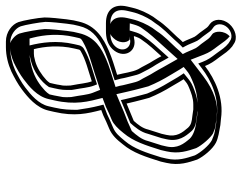

<svg xmlns="http://www.w3.org/2000/svg" viewBox="-106 -658 838 666"><g transform="rotate(-90 313.0 -325.0)"><path d="M196.5 -229.6 196.6 -230C201.2 -249.9 213.8 -265.6 226.7 -280C246.2 -288.2 264.3 -295.4 286.8 -304.9C291 -286.2 296.2 -265.5 301.2 -246.6L306.7 -226.3C318 -198.4 331.3 -173 347.2 -147.2C355.9 -133.1 360.8 -122.7 371.2 -107.1C358.3 -96.6 356.4 -94 341.2 -87.9C325 -81.3 306.1 -73.5 283.5 -73.5H266.5L245.5 -76.5C222.5 -78.8 213.2 -81.2 203.1 -91.7C186.3 -111.2 169.8 -131.3 178.1 -167L181.9 -183.6C185.5 -194.4 193 -219.4 196.5 -229.6ZM354.9 -556 358.4 -571.1C361.2 -575.5 364.5 -579.5 368.4 -583.2C386 -599.4 410.3 -615.5 433.5 -621.8L450.1 -625.7C453 -626.2 456.1 -626.5 459.6 -626.5H475.5C484.8 -589.9 490 -539.3 477.9 -487L474 -470C473.5 -467.6 470.7 -465 469.5 -464.5C437.4 -446 404.9 -439.1 363.9 -425.6C357.4 -441.8 355.2 -470.2 351 -489.9L349.4 -499.3C349.3 -503.7 349.2 -508.1 348.9 -513.8L349.2 -523.7C349.2 -525.4 349.6 -528.8 350.8 -534L350.9 -534.3C352 -542.2 353.4 -549.5 354.9 -556ZM264.4 -392.8 245.8 -385.8C231.1 -378.6 216.1 -371.8 201.4 -365.9C176.9 -356 161.1 -338.1 146.1 -318.8C115.4 -282.5 101.9 -238.3 85.5 -186.3L81.1 -167C70.6 -121.6 83.4 -88.1 92.5 -60C102.7 -38.4 128.2 -6.8 150.7 4.8C167.7 13.6 190.8 16.4 212.3 20.4L234 22.5C306 33.1 371.9 1.4 417 -33C424.4 -14.1 433.1 -1.7 447.7 17.2L465.1 41.2C471.2 49.1 477.7 55.7 484.9 61.4L492.8 66.4C513.7 82.2 545.2 71.6 562.3 52.1C583.8 27.5 580.4 -2.7 563.6 -15.3C557.5 -19.7 553.4 -22.4 549.7 -27.2L532.1 -51.4C525.5 -59.1 520.6 -65.5 518.7 -68.7C512.2 -81.4 507.9 -95.7 500.1 -110C505.9 -115.8 512 -122.3 518.3 -130C536.1 -149 560.2 -171.8 576.3 -196.9L588 -212.9C600.4 -232.6 613 -257.7 619.5 -286L623.5 -303C634.2 -349.6 611.1 -376.5 565.9 -376.5H538.9C515.8 -376.5 493.5 -372 476.3 -354.5C441.7 -319.2 463 -272.5 505.2 -277.6C509.3 -278.2 515.6 -279.5 516.5 -279.5C518.3 -279.5 518 -279.5 520.9 -279.5C517.8 -269 513.1 -258.6 508.8 -253.4C492.7 -229 470.6 -206 451.1 -184.3C446.4 -192.6 442.8 -200.3 435.6 -211.9C424.8 -228.1 416.6 -247.4 405.9 -264.7C395.6 -285.4 392.9 -313.8 386.5 -337.7C413.9 -346.5 441.8 -354.3 469.3 -366.2C512.2 -384.9 557.5 -411.4 571 -470L575.4 -489C576 -491.6 579.1 -513.8 579.1 -513.8C581.3 -530.9 585.8 -573.9 585.4 -589.9C584.5 -610.7 575.2 -663.4 569.4 -679.8C561.6 -702.1 535.3 -723.5 502 -723.5H482C452.2 -723.5 422.8 -715.7 398.2 -704.7C377.4 -694.6 354.1 -682.1 335 -667.5C309.4 -648.3 272.1 -617.6 262.5 -576L257.9 -556C241.4 -484.8 252.1 -440.5 264.4 -392.8ZM167.1 -184.4 163.1 -167C153.2 -124.4 173.8 -99.9 190.4 -80.6C201.9 -67.3 217.9 -63.8 240.3 -61.6L262 -58.5H280C306.1 -58.5 328 -67.7 344.2 -74.1C360.8 -80.9 367.8 -87.1 379.4 -96.5L391.8 -106.6L384.7 -117.2C374.6 -132.1 370 -142.2 360.9 -156.8C345.5 -182 332 -207.9 321.5 -233.7L316.2 -253.4C311.2 -272 306.1 -292.6 301.8 -311.2L298.7 -324.9L283.5 -318.5C260.4 -308.7 240.2 -300.6 219.3 -291.9C204.9 -275.8 188.1 -256.4 181.7 -230.4C177.2 -217 170.6 -195 167.1 -184.4ZM488.3 -641.5H463.1C458.7 -641.5 454.4 -641.1 450.2 -640.3L433 -636.2C398.4 -627 363.1 -603 344.1 -574.2L339.9 -556C334.1 -531.2 333.5 -521 334.1 -494.7L335.8 -484.1C339.9 -464.9 341.7 -436.9 349.3 -417.6L353.4 -407.4L365.7 -411.4C405.4 -424.5 439.5 -431.5 474.9 -452C479 -453.8 486.7 -459.9 489 -470L492.9 -487C506.8 -547.3 498.7 -600.7 488.3 -641.5ZM272.9 -556 277.5 -576C285.3 -610.1 317.1 -637.3 342.6 -656.5C359.8 -669.6 382.3 -681.8 402.1 -691.4C425.6 -701.8 451.4 -708.5 478.6 -708.5H498.6C525.7 -708.5 548.5 -689.9 554.7 -672.2C559.6 -658.4 569.1 -604.2 570.1 -586.1C570.2 -570.8 566 -528.7 563.8 -512.3C563.8 -512.3 560.9 -491.8 560.4 -488.9L556 -470C546.4 -428.2 519.8 -406.7 487 -389.7C455.4 -373.3 420.5 -363.3 384.9 -351.9L367.4 -346.3L373.2 -325C375.9 -307.9 379.8 -297.6 382.7 -284C384.7 -274.4 387.9 -263.6 391.8 -255.9C400.4 -238.6 410.5 -219.2 422 -202.1C428.7 -191.3 432.3 -183.6 437.2 -175L446.3 -159L461.6 -176C480.4 -196.9 504.2 -222 520.7 -246.7C527.9 -255.9 532.2 -266.9 535.6 -278.6L540.2 -294.2L524.6 -294.5C521.8 -294.5 521.7 -294.5 520 -294.5C514.2 -294.5 510.2 -293.1 506.5 -292.4C477 -289.3 462.7 -321.5 486.3 -345.5C497.9 -357.4 513.9 -361.5 535.5 -361.5H562.5C600.4 -361.5 617.4 -341.6 608.5 -303L604.5 -286C598.6 -260.2 586.6 -236.4 575.7 -219.1L564.1 -203.2C549.6 -180.6 526.7 -158.6 508.1 -138.6C501.6 -131.7 496.1 -124.9 490.4 -119.3L481 -110L486.1 -100.8C493.3 -87.8 497.5 -73.8 504.6 -59.8C507.1 -54.9 512.6 -48.4 519.1 -40.6L536.5 -16.8C541.7 -10 547.1 -6.7 552.6 -2.7C563.8 5.8 566.3 27.1 551.5 43.9C539.5 57.7 517.8 64.4 503.5 53.6L495.7 48.6C489 43.2 483.5 37.6 478.3 30.8L460.8 6.8C446.1 -12.4 438.4 -23.3 431.6 -40.9L425.6 -56.4L409.3 -44C366.8 -11.5 305.9 17.4 239.1 7.5L217.7 5.6C199.6 2.2 184.1 1.3 172.8 -3.9C166.9 -6.7 162.1 -7.8 160.2 -8.8C141.4 -18.5 116.5 -48.7 107.1 -68C97.8 -96.5 86.7 -126.7 96.1 -167L100.4 -185.7C117 -238.7 129.9 -278.8 157.1 -310.9C173.1 -329.9 184 -343.9 204.3 -352.1C219.1 -358.1 236 -365.8 249.2 -372.2L283.1 -385.1L279.4 -399.4C273.1 -424.1 268.6 -450.5 265.1 -476.1C265.2 -502.4 265.4 -523.5 272.9 -556ZM156.6 -229.9C162 -253.2 177.7 -271.3 191.6 -286.9C200 -290.4 204.6 -292.3 213.8 -296.7C228 -303.6 242.4 -307.8 257.7 -314.3L319.3 -340.3L326.8 -307.5C331 -288.8 336.1 -268.2 341.2 -249.4L346.6 -229.4C357.4 -202.7 370.8 -177.1 386.4 -151.7C396.1 -136 402.7 -123.2 413.7 -106.9C399 -95 392.1 -87.3 369.6 -78.2C356.4 -72.9 327.6 -58.5 280 -58.5H256L230.2 -62.1C201.8 -65.2 177.8 -72.5 165 -85.7C147.6 -105.9 129.3 -128.9 138.1 -167L142 -183.9C145.7 -195.1 152.7 -218.5 156.6 -229.9ZM314.9 -556 318.6 -572.3C322.3 -577.8 325.8 -582.6 331.3 -587.7C350.3 -605.2 374.4 -623.6 413.1 -634L432.5 -638.6C442.1 -640.4 453.6 -641.5 463.1 -641.5H512.3L515.5 -629.2C525 -591.9 530.3 -540.5 517.9 -487L514 -470C512.7 -464.5 511.1 -462 502.3 -457C465.4 -435.8 425.3 -426.7 388.9 -414.7L334.3 -396.7L324.2 -422.1C317 -440.1 315.1 -468 311 -487.6L309.3 -497.5C309.2 -502.2 309.1 -506 308.8 -512.4L309.1 -522.4C309.1 -524.8 309.5 -528.5 310.8 -534.1C311.9 -541.6 313.4 -549.5 314.9 -556ZM306.3 -388.3 275.1 -376.5C260.9 -369.6 245.2 -362.4 229.8 -356.2C216 -350.6 199.8 -335.3 184.5 -315.6C155.3 -281.1 141.9 -238.5 125.5 -186.1L121.1 -167C111 -123.5 122.9 -92 132.2 -63.5C141.8 -43.6 168.7 -12.7 183.8 -4.7C183.8 -4.7 189.2 -3.3 196 0C201.3 2.4 205.6 2.2 228.8 6.2L249.1 8.1C283.5 13.2 331.9 -1 381.2 -38.6L438.8 -82.6L456.8 -36.4C463.9 -18.2 471.7 -7 486.4 12.1L503.9 36.1C508.9 42.6 514.2 48.1 520 52.8C541.4 33.5 538.7 0.8 527.4 -7.7C522.2 -11.5 515.9 -15.6 510.9 -22.1L493.5 -46C487.1 -53.5 482 -60 479.4 -64.4C471.5 -79.8 466.6 -95.1 458.4 -110C466.2 -117.7 472.1 -123.5 480.3 -133.5C499.3 -153.8 521.7 -174.9 537.5 -199.5L549.1 -215.4C560.8 -233.9 573.2 -258.7 579.5 -286L583.5 -303C595 -352.8 562.5 -361.5 562.5 -361.5H535.5C532.3 -361.5 527.4 -364.2 513.9 -350.4C496.7 -332.9 495.1 -306.4 508.1 -294.5C511.2 -294.5 523.8 -294.5 526.1 -294.5L565 -293.8L560.8 -279.1C557.6 -268.1 553.6 -258.3 547.5 -250.6C530.7 -225.4 508.3 -202 489 -180.7L441.4 -127.8L411.8 -180C406.8 -188.8 403.8 -195.4 396.5 -207.3C385.2 -224.3 377.3 -243.2 366.6 -260.5C362.7 -268.2 359.8 -278.4 357.8 -287.6C354.8 -301.7 350.8 -312.6 348.3 -328.6L344.3 -343.2L362 -348.8C391 -358.1 415.9 -365.1 439.9 -375.5C477.9 -392 518.1 -413.9 531 -470L535.4 -489C535.8 -490.9 539 -513.2 539 -513.2C541.2 -530.1 545.5 -572.8 545.3 -588.4C544.3 -608 534.9 -661.6 529.6 -676.6C524 -692.5 505.1 -706.2 496.4 -708.5H478.6C468.3 -708.5 449.6 -705.2 428.7 -695.9C409.1 -686.4 388 -674.9 370.8 -661.8C345.8 -643.1 311.5 -614.9 302.5 -576L297.9 -556C281.1 -483.2 293.5 -437.6 306.3 -388.3Z"/></g></svg>

Font: HoneyBee
Style: BlurIt
Weight: 700
Foundry: Cannot Into Space Fonts
Version: Version 0.89